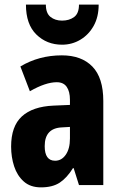

<svg xmlns="http://www.w3.org/2000/svg" viewBox="-20 -799 520 829"><path d="M247 -560Q332 -560 379 -511.5Q426 -463 426 -363V0H321L298 -73H295Q269 -31 238 -10.5Q207 10 157 10Q111 10 82.5 -15.5Q54 -41 41 -81Q28 -121 28 -166Q28 -254 74.5 -296.5Q121 -339 211 -343L282 -346V-368Q282 -404 268 -424Q254 -444 225 -444Q177 -444 109 -405L68 -512Q148 -560 247 -560ZM248 -249Q173 -246 173 -168Q173 -105 218 -105Q246 -105 264 -131Q282 -157 282 -201V-251ZM406 -779Q406 -726 384.5 -687.5Q363 -649 327 -627.5Q291 -606 248 -606Q182 -606 137 -650Q92 -694 92 -779H178Q178 -742 198 -726Q218 -710 248 -710Q279 -710 300 -725.5Q321 -741 321 -779Z"/></svg>

Font: Noto Sans Tamil ExtraCondensed ExtraBold
Style: Regular
Weight: 800
Width: 2
Designer: Jelle Bosma - Monotype Design Team
Foundry: Monotype Imaging Inc.
Version: Version 2.004; ttfautohint (v1.8.4.7-5d5b)